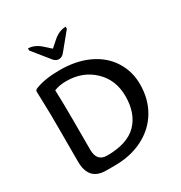

<svg xmlns="http://www.w3.org/2000/svg" viewBox="-197 -1001 1075 1141"><g transform="rotate(-30 340.5 -430.5)"><path d="M250 -74.2Q389.2 -74.2 454.8 -141.1Q520.5 -208 520.5 -326.2Q520.5 -437.5 446.3 -508.3Q372.1 -579.1 259.8 -579.1Q212.4 -579.1 176.3 -564.5Q179.7 -461.9 179.7 -359.9V-154.8Q179.7 -74.2 250 -74.2ZM259.8 0H200.2Q81.5 0 81.5 -129.9V-357.9Q81.5 -469.2 79.1 -530.8Q76.7 -592.3 76.7 -612.8Q76.7 -623.5 90.3 -628.9Q157.7 -655.3 257.8 -655.3Q372.1 -655.3 456.3 -615.5Q540.5 -575.7 585.7 -504.2Q630.9 -432.6 630.9 -344.2Q630.9 -243.7 585.2 -165.8Q539.6 -87.9 454.8 -43.9Q370.1 0 259.8 0ZM418.9 -860.8V-846.7L325.2 -732.4Q309.6 -713.4 288.6 -713.4Q268.1 -713.4 252.4 -732.4L160.2 -846.7V-860.8Q204.1 -860.8 246.1 -823.2L288.1 -785.6L330.6 -823.2Q373 -860.8 418.9 -860.8Z"/></g></svg>

Font: Bainsley
Style: Regular
Weight: 400
Designer: Paul James MIller
Foundry: High-Logic / Made with FontCreator
Version: Version 1.411;March 28, 2021;FontCreator 13.0.0.2683 64-bit